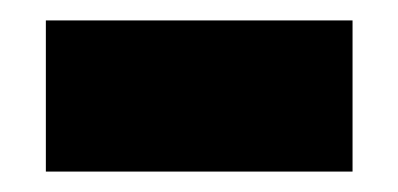

<svg xmlns="http://www.w3.org/2000/svg" viewBox="-20 -792 390 188"><path d="M24.9 -624V-772H325.2V-624Z"/></svg>

Font: Trueno Black
Style: Regular
Weight: 900
Designer: Julieta Ulanovsky
Foundry: Julieta Ulanovsky
Version: Version 3.001b | FøM Fix